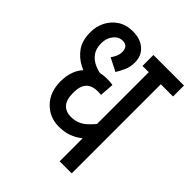

<svg xmlns="http://www.w3.org/2000/svg" viewBox="-181 -738 844 844"><g transform="rotate(45 241.0 -316.0)"><path d="M482 -554H406V0H331V-188L359 -167Q343 -152 323.5 -137.5Q304 -123 279 -114Q254 -105 220 -105Q163 -105 124 -145Q85 -185 85 -252Q85 -284 95 -313Q105 -342 127 -362Q129 -364 130.5 -368.5Q132 -373 134 -376Q151 -391 173.5 -397.5Q196 -404 221 -404Q231 -404 240.5 -403.5Q250 -403 258 -401L253 -335Q247 -336 241 -336Q235 -336 230 -336Q208 -336 192 -327.5Q176 -319 168 -301.5Q160 -284 160 -255Q160 -212 178 -192.5Q196 -173 227 -173Q269 -173 298.5 -198.5Q328 -224 350 -259L331 -209V-554H292V-622H482ZM181 -335Q141 -346 105 -364.5Q69 -383 47 -414.5Q25 -446 25 -497Q25 -533 40.5 -563.5Q56 -594 85 -613Q114 -632 156 -632Q201 -632 229.5 -607.5Q258 -583 258 -541Q258 -514 248.5 -492.5Q239 -471 227 -451L166 -482Q173 -491 179.5 -505Q186 -519 186 -535Q186 -551 178.5 -561Q171 -571 152 -571Q127 -571 110 -549Q93 -527 93 -496Q93 -463 108.5 -442Q124 -421 148 -410.5Q172 -400 197 -397Z"/></g></svg>

Font: Noto Sans ExtraCondensed
Style: Regular
Weight: 400
Width: 2
Designer: Monotype Design Team
Foundry: Monotype Imaging Inc.
Version: Version 2.013